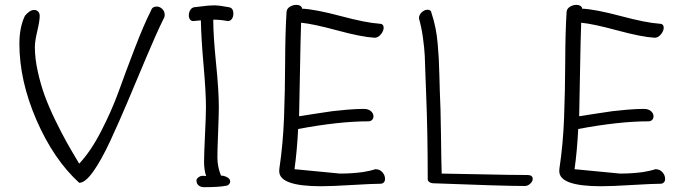

<svg xmlns="http://www.w3.org/2000/svg" viewBox="-20 -755 2827 793"><path d="M83 -689.9Q103 -713.9 121.1 -713.9Q131.3 -713.9 137.7 -707Q144 -700.2 144 -689Q144 -668.9 134 -626.7Q124 -584.5 124 -561Q124 -513.7 136 -459.7Q147.9 -405.8 165 -359.1Q182.1 -312.5 208.7 -257.8Q235.4 -203.1 256.8 -165Q278.3 -127 307.1 -79.1Q354 -128.4 397.7 -213.1Q441.4 -297.9 470 -377Q498.5 -456.1 536.1 -554.2Q573.7 -652.3 603 -710Q608.4 -728 627 -728Q639.6 -728 649.9 -718.3Q660.2 -708.5 660.2 -693.8Q660.2 -683.6 654.8 -675.8Q626.5 -618.7 585 -520Q543.5 -421.4 508.3 -337.9Q473.1 -254.4 435.8 -173.8Q398.4 -93.3 365 -46.4Q331.5 0.5 307.1 0Q201.2 -96.7 130.6 -259.3Q60.1 -421.9 60.1 -574.2Q60.1 -642.6 83 -689.9Z M822.8 18.1Q809.6 18.1 800.5 11Q791.5 3.9 791.5 -9.8Q791.5 -16.6 799.8 -22.7Q808.1 -28.8 815.9 -28.8Q825.7 -28.8 831.5 -27.8Q822.8 -52.2 822.8 -86.9Q822.8 -117.7 826.7 -197.8Q830.6 -277.8 830.6 -313Q830.6 -374.5 820.8 -485.6Q811 -596.7 809.6 -670.9L777.8 -668Q769.5 -668 764.6 -674.8Q759.8 -681.6 759.8 -691.9Q759.8 -703.1 765.6 -713.1Q771.5 -723.1 781.7 -725.1Q787.6 -725.6 806.6 -728Q825.7 -730.5 838.9 -731.7Q852.1 -732.9 864.7 -732.9Q885.7 -732.9 925.8 -725.1Q943.8 -722.2 943.8 -698.2Q943.8 -686 937.7 -677Q931.6 -668 920.9 -668Q890.6 -673.8 860.8 -673.8Q860.8 -607.4 872.3 -493.9Q883.8 -380.4 883.8 -312Q883.8 -284.2 880.9 -210Q877.9 -135.7 877.9 -105Q877.9 -66.9 892.6 -29.8Q904.8 -29.8 917.7 -23.2Q930.7 -16.6 930.7 -4.9Q930.7 1 925.3 6.6Q919.9 12.2 913.6 12.2Q884.8 18.1 822.8 18.1Z M1163.6 -707Q1165 -719.7 1177.5 -727.3Q1189.9 -734.9 1204.6 -734.9Q1213.9 -734.9 1220.5 -730.7Q1227.1 -726.6 1227.5 -719.2Q1281.7 -716.8 1387.2 -688.7Q1492.7 -660.6 1546.4 -657.2Q1564.5 -657.2 1564.5 -640.1Q1564.5 -627 1553 -613Q1541.5 -599.1 1527.3 -599.1Q1473.6 -602.1 1373 -629.4Q1272.5 -656.7 1223.6 -661.1Q1221.2 -591.8 1219 -461.7Q1216.8 -331.5 1215.3 -274.9Q1226.1 -276.4 1278.3 -284.7Q1330.6 -293 1351.8 -295.7Q1373 -298.3 1411.9 -301.8Q1450.7 -305.2 1482.4 -305.2Q1501.5 -305.2 1512 -295.9Q1522.5 -286.6 1522.5 -274.9Q1522.5 -266.1 1516.8 -260Q1511.2 -253.9 1501.5 -253.9Q1379.9 -253.9 1211.4 -222.2Q1206.5 -128.4 1196.3 -56.2L1384.3 -38.1Q1412.6 -38.1 1438 -40Q1463.4 -42 1479.2 -44.4Q1495.1 -46.9 1506.6 -49.6Q1518.1 -52.2 1523.9 -54.2Q1529.8 -56.2 1530.3 -56.2Q1548.3 -56.2 1559.3 -43.7Q1570.3 -31.2 1570.3 -16.1Q1570.3 -7.3 1565.2 -1.7Q1560.1 3.9 1551.3 3.9Q1520.5 3.9 1434.8 9Q1349.1 14.2 1305.7 14.2Q1133.3 14.2 1133.3 -47.9Q1133.3 -57.1 1134.3 -62Q1148.9 -160.2 1153.1 -268.8Q1157.2 -377.4 1157.7 -500.7Q1158.2 -624 1163.6 -707Z M1710.4 -679.2Q1710.4 -693.8 1721.9 -704.3Q1733.4 -714.8 1745.6 -714.8Q1760.7 -714.8 1762.2 -701.2Q1772 -671.9 1778.3 -641.1Q1784.7 -610.4 1787.8 -573.5Q1791 -536.6 1792.2 -513.7Q1793.5 -490.7 1794.7 -444.8Q1795.9 -398.9 1796.4 -381.8Q1799.8 -317.4 1801.3 -201.2Q1802.7 -85 1804.2 -38.1Q1855 -37.6 1974.6 -34.9Q2094.2 -32.2 2158.2 -32.2Q2180.2 -32.2 2180.2 -16.1Q2180.2 -5.9 2169.9 3.7Q2159.7 13.2 2147.5 13.2Q2060.1 13.2 1770.5 2Q1761.2 2 1753.9 -2.7Q1746.6 -7.3 1746.6 -15.1Q1746.6 -207.5 1740.2 -363.8Q1738.8 -389.6 1737.3 -440.7Q1735.8 -491.7 1734.4 -523.7Q1732.9 -555.7 1726.8 -599.4Q1720.7 -643.1 1710.4 -679.2Z M2320.3 -707Q2321.8 -719.7 2334.2 -727.3Q2346.7 -734.9 2361.3 -734.9Q2370.6 -734.9 2377.2 -730.7Q2383.8 -726.6 2384.3 -719.2Q2438.5 -716.8 2543.9 -688.7Q2649.4 -660.6 2703.1 -657.2Q2721.2 -657.2 2721.2 -640.1Q2721.2 -627 2709.7 -613Q2698.2 -599.1 2684.1 -599.1Q2630.4 -602.1 2529.8 -629.4Q2429.2 -656.7 2380.4 -661.1Q2377.9 -591.8 2375.7 -461.7Q2373.5 -331.5 2372.1 -274.9Q2382.8 -276.4 2435.1 -284.7Q2487.3 -293 2508.5 -295.7Q2529.8 -298.3 2568.6 -301.8Q2607.4 -305.2 2639.2 -305.2Q2658.2 -305.2 2668.7 -295.9Q2679.2 -286.6 2679.2 -274.9Q2679.2 -266.1 2673.6 -260Q2668 -253.9 2658.2 -253.9Q2536.6 -253.9 2368.2 -222.2Q2363.3 -128.4 2353 -56.2L2541 -38.1Q2569.3 -38.1 2594.7 -40Q2620.1 -42 2636 -44.4Q2651.9 -46.9 2663.3 -49.6Q2674.8 -52.2 2680.7 -54.2Q2686.5 -56.2 2687 -56.2Q2705.1 -56.2 2716.1 -43.7Q2727.1 -31.2 2727.1 -16.1Q2727.1 -7.3 2721.9 -1.7Q2716.8 3.9 2708 3.9Q2677.2 3.9 2591.6 9Q2505.9 14.2 2462.4 14.2Q2290 14.2 2290 -47.9Q2290 -57.1 2291 -62Q2305.7 -160.2 2309.8 -268.8Q2314 -377.4 2314.5 -500.7Q2314.9 -624 2320.3 -707Z"/></svg>

Font: Zhizn
Style: Regular
Weight: 400
Designer: Peter Zharnov
Foundry: Peter Zharnov
Version: Version 1.000